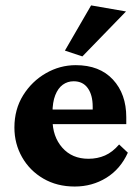

<svg xmlns="http://www.w3.org/2000/svg" viewBox="-20 -681 516 709"><path d="M255.9 7.8Q190.4 7.8 140.1 -21.5Q89.8 -50.8 61.5 -100.6Q33.2 -150.4 33.2 -210Q33.2 -277.3 65.4 -329.1Q97.7 -380.9 149.4 -410.6Q201.2 -440.4 259.8 -440.4Q347.7 -440.4 397 -387.2Q446.3 -334 446.3 -248V-222.7H161.1V-276.4H339.8L322.3 -249V-287.1Q322.3 -330.1 304.2 -355.5Q286.1 -380.9 252 -380.9Q229.5 -380.9 211.9 -368.2Q194.3 -355.5 184.1 -329.6Q173.8 -303.7 173.8 -263.7V-241.2Q173.8 -176.8 210 -135.7Q246.1 -94.7 306.6 -94.7Q339.8 -94.7 367.7 -106.9Q395.5 -119.1 419.9 -147.5L452.1 -117.2Q424.8 -56.6 372.6 -24.4Q320.3 7.8 255.9 7.8ZM284.2 -472.7 219.7 -494.1 316.4 -661.1 445.3 -638.7Z"/></svg>

Font: Crimson Pro ExtraBold
Style: Regular
Weight: 800
Designer: Jacques Le Bailly
Foundry: Baron von Fonthausen
Version: Version 1.003